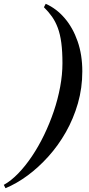

<svg xmlns="http://www.w3.org/2000/svg" viewBox="-86 -820 470 1010"><path d="M-57 170 -66 152.5Q-27.5 131 10 92.2Q47.5 53.5 82.2 1.8Q117 -50 146 -110Q175 -170 196.8 -234.2Q218.5 -298.5 230.5 -363Q242.5 -427.5 242.5 -487.5Q242.5 -549.5 236.5 -594.8Q230.5 -640 218.2 -673Q206 -706 187.8 -732Q169.5 -758 145 -782L154.5 -800Q211 -775 254.2 -724.5Q297.5 -674 322.2 -602.8Q347 -531.5 347 -445Q347 -357 323.8 -276.2Q300.5 -195.5 260.5 -125Q220.5 -54.5 168.5 3.2Q116.5 61 58.8 103.5Q1 146 -57 170Z"/></svg>

Font: Bodoni Moda 11pt Medium
Style: Italic
Weight: 500
Italic angle: -13°
Designer: Owen Earl
Foundry: indestructible type
Version: Version 2.004